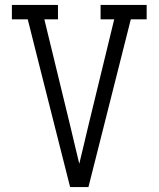

<svg xmlns="http://www.w3.org/2000/svg" viewBox="-20 -755 640 775"><path d="M263 0 139 -490 92 -677H28V-735H214V-677H159L264 -245Q273 -207 282 -169Q291 -131 300 -94Q309 -131 318 -169Q327 -207 336 -245L441 -677H386V-735H572V-677H508L337 0Z"/></svg>

Font: Iosevka Etoile Light
Style: Regular
Weight: 300
Designer: Belleve Invis
Foundry: Belleve Invis
Version: Version 25.0.1; ttfautohint (v1.8.4)